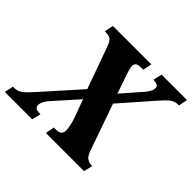

<svg xmlns="http://www.w3.org/2000/svg" viewBox="-199 -914 1114 1114"><g transform="rotate(45 357.5 -357.0)"><path d="M-33 0 -21 -55H-10Q16 -55 37.5 -70.5Q59 -86 95 -127L294 -350L201 -608Q188 -643 173.5 -651Q159 -659 135 -659H128L140 -714H455L444 -659H424Q382 -659 382 -629Q382 -620 385.5 -605.5Q389 -591 396 -571L436 -455L540 -574Q552 -588 561 -603.5Q570 -619 570 -635Q570 -659 529 -659H527L539 -714H748L737 -659H728Q703 -659 683 -644Q663 -629 628 -589L459 -396L560 -108Q571 -77 587 -66Q603 -55 619 -55H630L617 0H304L314 -55H330Q356 -55 366.5 -65Q377 -75 377 -94Q377 -108 372.5 -130.5Q368 -153 357 -185L318 -291L194 -152Q157 -112 157 -83Q157 -70 165.5 -62.5Q174 -55 198 -55H205L192 0Z"/></g></svg>

Font: Noto Serif Condensed ExtraBold
Style: Italic
Weight: 800
Width: 3
Italic angle: -12°
Designer: Monotype Design Team
Foundry: Monotype Imaging Inc.
Version: Version 2.014; ttfautohint (v1.8.4.7-5d5b)